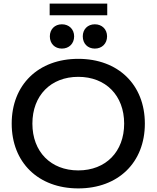

<svg xmlns="http://www.w3.org/2000/svg" viewBox="-20 -1037 870 1067"><path d="M415 10C637 10 785 -134 785 -350C785 -566 637 -710 415 -710C193 -710 45 -566 45 -350C45 -134 193 10 415 10ZM415 -90C262 -90 160 -194 160 -350C160 -506 262 -610 415 -610C568 -610 670 -506 670 -350C670 -194 568 -90 415 -90ZM324 -902C284 -902 257 -874 257 -835C257 -795 284 -767 324 -767C364 -767 392 -795 392 -835C392 -874 364 -902 324 -902ZM507 -902C467 -902 440 -874 440 -835C440 -795 467 -767 507 -767C547 -767 575 -795 575 -835C575 -874 547 -902 507 -902ZM256 -952H576V-1017H256Z"/></svg>

Font: Gully Medium
Style: Regular
Weight: 500
Designer: jaikishan Patel
Foundry: MagicType
Version: Version 1.000;Glyphs 3.2 (3242)